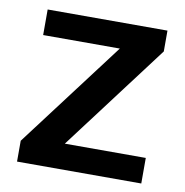

<svg xmlns="http://www.w3.org/2000/svg" viewBox="-64 -579 618 640"><g transform="rotate(10 244.5 -258.5)"><path d="M34.5 0V-70.5L306.5 -430.5H47V-517H452.5V-446.5L181 -86.5H455V0Z"/></g></svg>

Font: Public Sans Thin SemiBold
Style: Regular
Weight: 600
Version: Version 2.001